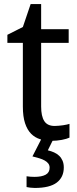

<svg xmlns="http://www.w3.org/2000/svg" viewBox="-20 -679 379 939"><path d="M247.1 -63Q255.9 -63 266.8 -64Q277.8 -64.9 288.1 -66.4Q298.3 -67.9 306.9 -69.8Q315.4 -71.8 319.8 -73.2V-5.9Q313.5 -2.9 303.7 0Q293.9 2.9 282.2 5.1Q270.5 7.3 257.8 8.5Q245.1 9.8 232.9 9.8Q202.6 9.8 176.8 2Q150.9 -5.9 132.1 -24.9Q113.3 -43.9 102.5 -76.4Q91.8 -108.9 91.8 -158.2V-469.2H16.1V-508.8L91.8 -546.9L129.9 -659.2H181.2V-536.1H315.9V-469.2H181.2V-158.2Q181.2 -110.8 196.5 -86.9Q211.9 -63 247.1 -63ZM292 140.1Q292 187.5 257.6 213.9Q223.1 240.2 149.9 240.2Q139.2 240.2 128.2 238.8Q117.2 237.3 109.9 235.8V183.1Q117.2 184.6 129.2 185.3Q141.1 186 148.9 186Q183.6 186 203.1 175.5Q222.7 165 222.7 141.1Q222.7 129.4 216.3 120.8Q210 112.3 198.7 106Q187.5 99.6 172.1 95Q156.7 90.3 138.7 85.9L182.6 0H241.7L213.9 56.2Q230.5 60.1 244.6 66.4Q258.8 72.8 269.3 82.8Q279.8 92.8 285.9 106.9Q292 121.1 292 140.1Z"/></svg>

Font: Genotype
Style: Regular
Weight: 400
Foundry: Ascender Corporation
Version: Version 1.00